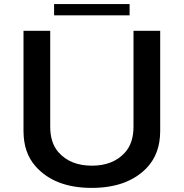

<svg xmlns="http://www.w3.org/2000/svg" viewBox="-20 -876 900 941"><path d="M245.1 -856H615.2V-800.8H245.1ZM95.2 -725.1H226.1V-254.9Q226.1 -176.3 266.1 -130.4Q324.2 -64 430.7 -64Q533.2 -64 591.3 -127Q634.3 -173.8 634.3 -254.9V-725.1H765.1V-233.9Q765.1 -122.1 698.7 -52.7Q604.5 44.9 429.2 44.9Q248 44.9 154.3 -61Q95.2 -127.4 95.2 -233.9Z"/></svg>

Font: FORM UDPGothic
Style: Bold
Weight: 700
Foundry: Pronama LLC
Version: Version 1.051